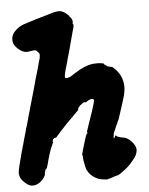

<svg xmlns="http://www.w3.org/2000/svg" viewBox="-58 -772 658 846"><g transform="rotate(-5 271.5 -349.0)"><path d="M293 -304 295 -306Q295 -306 293 -304L292 -303ZM297 -308Q298 -309 299 -309L297 -307L295 -306ZM300 -310Q301 -311 301 -311L300 -310L299 -309ZM226 -727Q233 -728 240 -727Q255 -724 268 -712Q277 -705 279 -700Q280 -698 281 -696L282 -695V-696Q282 -697 283 -696L285 -693Q290 -685 291 -678L292 -672L291 -673Q290 -674 290 -673Q289 -671 290 -668Q291 -665 292 -665Q293 -665 293 -659Q293 -653 289 -641Q279 -602 267 -559Q263 -543 261 -537Q259 -531 257.5 -525.5Q256 -520 254.5 -515Q253 -510 252 -505.5Q251 -501 248.5 -492Q246 -483 243 -474Q233 -438 236 -433Q237 -430 245 -431Q254 -433 261 -436Q265 -439 281 -449Q326 -478 360 -483Q367 -484 380 -484Q393 -484 398 -483Q411 -481 412 -480Q412 -480 411.5 -479Q411 -478 411 -478Q413 -475 417 -474Q418 -474 418.5 -473Q419 -472 421 -470.5Q423 -469 424 -469Q425 -467 427 -467Q428 -467 431.5 -465.5Q435 -464 435 -465Q435 -466 437 -464Q438 -463 440.5 -462.5Q443 -462 443.5 -463Q444 -464 447 -462Q464 -449 476 -430Q483 -419 487 -407Q495 -382 492 -357Q489 -333 479 -304Q463 -254 457 -236Q453 -224 451 -222Q450 -221 448 -215.5Q446 -210 445 -208Q444 -206 441 -200Q438 -194 436.5 -189Q435 -184 432 -179Q428 -171 428 -167L427 -165L428 -166V-165Q427 -162 427 -160.5Q427 -159 426.5 -155Q426 -151 426 -149Q426 -147 427 -147Q428 -147 432 -155L436 -162V-160Q437 -159 439 -158Q441 -157 444 -154Q450 -151 467 -148Q479 -147 490 -139Q498 -134 503 -128Q524 -106 522 -86Q521 -76 516 -65.5Q511 -55 500 -43Q494 -36 489 -30Q477 -17 469 -11Q438 13 432 15Q430 16 428 16Q426 16 423 17Q420 18 417.5 18.5Q415 19 411 21Q402 24 392 27L386 28L387 29Q386 29 384 29L375 30L377 29H375Q368 29 358 27Q344 25 330 17Q307 4 295 -20Q293 -24 293 -24L292 -29Q289 -38 287 -52Q286 -59 285.5 -60Q285 -61 284.5 -66Q284 -71 284 -71.5Q284 -72 284 -78.5Q284 -85 282 -87L281 -90L283 -95Q285 -105 301 -157Q308 -178 310 -179Q314 -180 314 -185L312 -184H310Q310 -184 315.5 -200.5Q321 -217 323.5 -224.5Q326 -232 329.5 -242Q333 -252 334.5 -256Q336 -260 341 -275Q354 -315 354 -321Q354 -327 350.5 -328.5Q347 -330 340 -329Q332 -327 324 -321Q317 -316 316 -317Q315 -319 308 -317Q305 -315 303 -314Q297 -311 288 -302Q286 -300 285 -298Q284 -296 282.5 -294Q281 -292 281 -290.5Q281 -289 282 -288.5Q283 -288 271 -276Q218 -224 197 -200Q180 -181 176 -176Q172 -172 172 -172H171Q171 -172 171 -173Q171 -174 170 -174Q167 -174 164 -171Q163 -169 162.5 -169Q162 -169 161 -169Q160 -169 159 -166Q159 -165 158 -163Q157 -161 157 -158.5Q157 -156 159 -156H160L159 -154Q158 -153 157.5 -151.5Q157 -150 155 -146Q147 -131 138 -102Q136 -94 135 -91Q134 -88 132 -82Q129 -68 124 -52Q121 -41 119 -41Q117 -41 115 -37Q115 -35 112 -28Q109 -17 110 -16Q111 -16 110 -14Q109 -12 107.5 -9Q106 -6 104 -3Q97 7 89 14Q73 27 56 28Q47 29 38 25Q27 20 17 10Q7 0 2 -8Q-4 -21 -4 -33Q-4 -46 16 -120Q18 -126 19 -130.5Q20 -135 22 -141Q24 -147 26.5 -156Q29 -165 32 -177Q36 -189 40.5 -206Q45 -223 46 -227Q48 -231 52 -245.5Q56 -260 58 -267.5Q60 -275 60.5 -277.5Q61 -280 64.5 -291Q68 -302 69 -306Q70 -310 73 -321Q84 -358 90 -380Q92 -388 94 -394Q99 -410 106 -438Q108 -445 109 -448Q110 -451 114 -465Q118 -478 122 -493Q126 -508 128 -515.5Q130 -523 132 -529Q135 -544 132 -550Q131 -552 128 -554.5Q125 -557 123 -560Q121 -563 118.5 -564Q116 -565 111.5 -565Q107 -565 101 -564Q84 -561 76 -561Q66 -562 58 -566Q46 -572 35.5 -583Q25 -594 21 -605Q19 -612 19 -620Q19 -627 20 -631Q22 -640 28 -649Q34 -657 44 -665.5Q54 -674 63.5 -678.5Q73 -683 87 -687Q91 -688 106.5 -693Q122 -698 128 -700Q134 -702 141.5 -704Q149 -706 163 -710Q189 -718 206 -723Q217 -726 226 -727Z"/></g></svg>

Font: TT2020 Style B
Style: Italic
Weight: 400
Italic angle: -15°
Version: Version 0.2.000